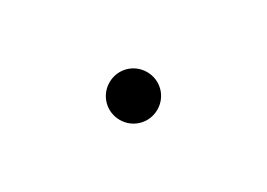

<svg xmlns="http://www.w3.org/2000/svg" viewBox="-13 -749 1027 738"><g transform="rotate(30 500.0 -380.0)"><path d="M394 -380C394 -321 441 -274 500 -274C559 -274 606 -321 606 -380C606 -439 559 -486 500 -486C441 -486 394 -439 394 -380Z"/></g></svg>

Font: Noto Sans T Chinese Regular
Style: Regular
Weight: 400
Designer: Ryoko NISHIZUKA (kana & ideographs); Paul D. Hunt (Latin, Greek & Cyrillic); Wenlong ZHANG (bopomofo); Sandoll Communica
Foundry: Adobe Systems Incorporated
Version: Version 1.000;PS 1;hotconv 1.0.78;makeotf.lib2.5.61930